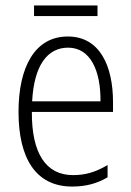

<svg xmlns="http://www.w3.org/2000/svg" viewBox="-20 -675 482 705"><path d="M338 -655H105V-616H338ZM229 -541C108 -541 48 -429 48 -264C48 -96 110 10 245 10C297 10 338 -2 375 -24V-69C331 -43 294 -32 248 -32C148 -32 96 -113 97 -264H395V-300C395 -432 347 -541 229 -541ZM230 -500C313 -500 350 -414 349 -303H98C105 -435 154 -500 230 -500Z"/></svg>

Font: Noto Sans Armenian Condensed ExtraLight
Style: Regular
Weight: 200
Width: 3
Designer: Monotype Design Team
Foundry: Monotype Imaging Inc.
Version: Version 2.008